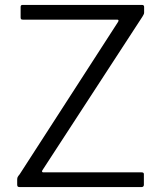

<svg xmlns="http://www.w3.org/2000/svg" viewBox="-20 -762 659 782"><path d="M61 0Q55 0 52.5 -2Q50 -4 50 -10V-30Q50 -37 52 -41Q54 -45 60 -52L461 -673Q466 -682 457 -682H73Q68 -682 66 -684Q64 -686 64 -691V-734Q64 -742 72 -742H558Q567 -742 567 -734V-711Q567 -706 565 -703Q563 -700 560 -694L153 -69Q150 -65 151.5 -62.5Q153 -60 156 -60H557Q566 -60 566 -53V-9Q566 -5 563.5 -2.5Q561 0 556 0H61Z"/></svg>

Font: Libre Franklin Light
Style: Regular
Weight: 300
Designer: Pablo Impallari, Rodrigo Fuenzalida, Nhung Nguyen
Foundry: Impallari Type
Version: Version 3.000